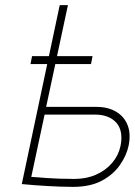

<svg xmlns="http://www.w3.org/2000/svg" viewBox="-20 -720 526 749"><path d="M357 -303H160L245 -700H213L65 -2Q68 -2 81.5 -0.5Q95 1 116 2.5Q137 4 162 5.5Q187 7 213.5 8Q240 9 265 9Q332 9 377 -15Q422 -39 448 -76.5Q474 -114 482 -153Q491 -199 477.5 -232.5Q464 -266 432.5 -284.5Q401 -303 357 -303ZM270 -22Q239 -22 211.5 -23Q184 -24 162 -25.5Q140 -27 124.5 -28.5Q109 -30 102 -30L154 -273H350Q379 -273 400 -264.5Q421 -256 434.5 -240.5Q448 -225 452 -202Q456 -179 450 -150Q442 -113 417 -84Q392 -55 354.5 -38.5Q317 -22 270 -22ZM105 -501 99 -470H335L341 -501Z"/></svg>

Font: Advent Pro ExtraLight
Style: Italic
Weight: 250
Italic angle: -12°
Version: Version 3.000